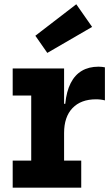

<svg xmlns="http://www.w3.org/2000/svg" viewBox="-20 -868 519 888"><path d="M276.4 -125.2H355.7V0H38.7V-125.2H124.4V-426H38.7V-551.2H276.4ZM465.2 -403.7Q456.3 -406.2 446.1 -407.4Q436 -408.7 424 -408.7Q354.3 -408.7 315.3 -368.1Q276.4 -327.5 276.4 -252.6L250.2 -387.8H281.8Q287.4 -445.2 306.8 -483.3Q326.1 -521.4 358.5 -540.5Q390.9 -559.6 435.7 -559.6Q443.8 -559.6 451 -558.8Q458.3 -558.1 465.2 -556.6ZM332.8 -848.3 406 -743.5 198.8 -623.3 143.5 -702.7Z"/></svg>

Font: Hepta Slab ExtraLight
Style: Regular
Weight: 200
Designer: Michael LaGattuta
Foundry: Michael LaGattuta
Version: Version 1.100